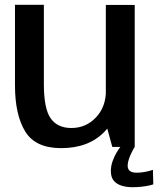

<svg xmlns="http://www.w3.org/2000/svg" viewBox="-20 -613 660 801"><path d="M448.5 0H542V-592.5H421.5V-98.5ZM163 -593H42.5V-257Q42.5 -134.5 85 -64.8Q127.5 5 235 5Q349.5 5 415.5 -63Q481.5 -131 481.5 -205L422 -236Q422 -167 380.2 -123Q338.5 -79 278 -79Q219.5 -79 191.2 -119.5Q163 -160 163 -262ZM532.5 168Q552 168 570 166Q588 164 601.5 161Q615 158 619.5 156L618 95.5Q613 97.5 601.5 100.5Q590 103.5 576.2 105.5Q562.5 107.5 550 107.5Q530.5 107.5 521.5 99.8Q512.5 92 512.5 78Q512.5 66.5 517.5 51.2Q522.5 36 529.8 21.8Q537 7.5 542 0H482Q475.5 8 466 24Q456.5 40 449.5 60Q442.5 80 442.5 101Q442.5 127 455.2 141.5Q468 156 488.5 162Q509 168 532.5 168Z"/></svg>

Font: Anybody Thin Medium
Style: Regular
Weight: 500
Version: Version 1.113;gftools[0.9.25]